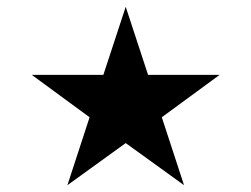

<svg xmlns="http://www.w3.org/2000/svg" viewBox="-20 -728 741 566"><path d="M73.7 -507.3H284.7L350.6 -708L416.5 -507.3H627.4L457 -382.3L522.5 -182.1L350.6 -306.2L178.7 -182.1L244.1 -382.3Z"/></svg>

Font: Vazir FD
Style: FD
Weight: 400
Foundry: Based on Dejavu fonts, by Saber Rastikerdar
Version: Version 26.0.0